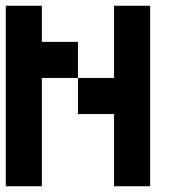

<svg xmlns="http://www.w3.org/2000/svg" viewBox="-20 -645 665 665"><path d="M125 0H0V-625H125V-500H250V-375H125ZM500 0H375V-250H250V-375H375V-625H500Z"/></svg>

Font: Tiny5
Style: Regular
Weight: 400
Designer: Stefan Schmidt
Foundry: Made with Bits'n'Picas by Kreative Software
Version: Version 1.002; ttfautohint (v1.8.4.7-5d5b)